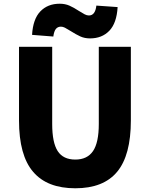

<svg xmlns="http://www.w3.org/2000/svg" viewBox="-20 -996 803 1030"><path d="M158 -74Q82 -162 82 -350V-745H260V-331Q260 -231 289.5 -185.5Q319 -140 384 -140Q448 -140 479 -185.5Q510 -231 510 -331V-745H682V-350Q682 -163 608.5 -74.5Q535 14 384 14Q233 14 158 -74ZM358 -830Q339 -842 328 -847.5Q317 -853 307 -853Q290 -853 280 -841Q270 -829 266 -800L152 -809Q157 -894 196.5 -935Q236 -976 300 -976Q329 -976 352 -966Q375 -956 404 -937Q423 -925 434.5 -919Q446 -913 457 -913Q491 -913 497 -966L611 -958Q606 -872 566.5 -831Q527 -790 463 -790Q434 -790 411 -800.5Q388 -811 358 -830Z"/></svg>

Font: Merged Yaku Han JP Black
Style: Regular
Weight: 900
Designer: Ryoko NISHIZUKA 西塚涼子 (kana, bopomofo & ideographs); Paul D. Hunt (Latin, Greek & Cyrillic); Sandoll Communications 산돌커뮤니
Foundry: Adobe
Version: Version 2.004